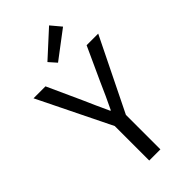

<svg xmlns="http://www.w3.org/2000/svg" viewBox="-294 -1045 1119 1119"><g transform="rotate(-45 265.5 -485.0)"><path d="M219.3 0V-284.3L-1.1 -733.4H97.4L191.8 -525.9Q209.8 -485.2 227.1 -446.1Q244.3 -407 264 -365.4H268Q287.6 -407 306 -446.1Q324.3 -485.2 341.6 -525.9L436.5 -733.4H532L311.3 -284.3V0ZM246.6 -779 205.5 -825.4 363.4 -969.7 415.9 -907.1Z"/></g></svg>

Font: Noto Sans TC Thin
Style: Regular
Weight: 100
Designer: Ryoko NISHIZUKA 西塚涼子 (kana, bopomofo & ideographs); Paul D. Hunt (Latin, Greek & Cyrillic); Sandoll Communications 산돌커뮤니
Foundry: Adobe
Version: Version 2.004-H2;hotconv 1.0.118;makeotfexe 2.5.65603